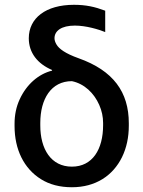

<svg xmlns="http://www.w3.org/2000/svg" viewBox="-20 -781 605 811"><path d="M101.6 -619.3C101.6 -557.9 138.8 -511.4 199.9 -485.4V-482.6C142 -468.4 91.6 -423.7 63.2 -361.5C48.7 -330.3 41.5 -295.8 41.5 -258.5V-248.6C41.5 -150.2 80.6 -69.2 153.1 -24.1C189.3 -1.4 233 9.9 283.7 9.9C383.5 9.9 456.7 -38.7 495.4 -117.2C514.6 -156.6 524.1 -201 524.1 -250.4V-260.3C524.1 -392 458.8 -483 311.4 -535.2C256 -555 229 -574.9 218.4 -593.4C213.1 -602.6 210.2 -611.2 210.2 -619.3C210.2 -650.9 239.7 -672.9 296.2 -672.9C343.4 -672.9 396 -657 424.4 -645.6V-735.8C380 -752.5 342.3 -760.7 292.3 -760.7C173.3 -760.7 101.6 -704.5 101.6 -619.3ZM150.2 -261.7C150.2 -362.9 196 -438.2 283.7 -438.2C336.6 -427.2 377.1 -387.8 399.1 -338.1C410.2 -312.9 415.5 -287.6 415.5 -261.7V-252.1C415.5 -149.9 370.4 -77.1 283.7 -77.1C196 -77.1 149.9 -150.6 150.2 -252.1Z"/></svg>

Font: Inter 465
Style: Regular
Weight: 400
Designer: Rasmus Andersson
Foundry: rsms
Version: Version 3.019;Glyphs 3.1.2 (3151)